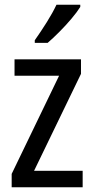

<svg xmlns="http://www.w3.org/2000/svg" viewBox="-20 -786 393 806"><path d="M327 0H29V-56L228 -468H41V-537H320V-476L123 -69H327ZM317 -757Q304 -736 280 -707.5Q256 -679 228.5 -651.5Q201 -624 180 -606H126V-617Q152 -654 176.5 -693Q201 -732 217 -766H317Z"/></svg>

Font: Noto Sans Gurmukhi Condensed
Style: Regular
Weight: 400
Width: 3
Designer: Jelle Bosma - Monotype Design Team
Foundry: Monotype Imaging Inc.
Version: Version 2.004; ttfautohint (v1.8.4.7-5d5b)